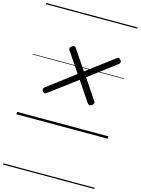

<svg xmlns="http://www.w3.org/2000/svg" viewBox="-186 -1030 1135 1550"><g transform="rotate(15 381.5 -255.0)"><path d="M571 -231Q558 -222 549 -223.5Q540 -225 533 -235L421 -401L190 -228Q181 -221 173.5 -222.5Q166 -224 158 -235Q150 -246 152.5 -253.5Q155 -261 165 -270L393 -442L279 -611Q273 -619 275 -627.5Q277 -636 287 -643Q300 -653 309.5 -651.5Q319 -650 324 -641L436 -475L663 -646Q673 -655 681.5 -653Q690 -651 697 -641Q705 -631 704 -622.5Q703 -614 692 -605L465 -434L579 -265Q585 -256 583.5 -248.5Q582 -241 571 -231ZM0 410H763V420H0ZM0 -20H763V0H0ZM0 -505H763V-500H0ZM0 -930H763V-920H0Z"/></g></svg>

Font: Playwrite DE LA Guides
Style: Regular
Weight: 400
Designer: Veronika Burian, José Scaglione
Foundry: TypeTogether
Version: Version 1.003